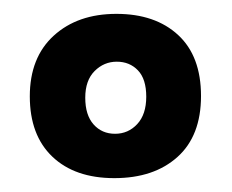

<svg xmlns="http://www.w3.org/2000/svg" viewBox="-20 -707 334 277"><path d="M270 -568.5Q270 -511 236 -480.5Q202 -450 145 -450Q88 -450 55.5 -481Q23 -512 23 -568Q23 -624 57.5 -655.5Q92 -687 148 -687Q204 -687 237 -656.5Q270 -626 270 -568.5ZM103 -566Q103 -541 115 -527.5Q127 -514 146 -514Q165 -514 178 -528Q191 -542 191 -567.5Q191 -593 179 -605.5Q167 -618 148.5 -618Q130 -618 116.5 -604.5Q103 -591 103 -566Z"/></svg>

Font: Chela One
Style: Regular
Weight: 400
Designer: Miguel Hernandez
Foundry: LatinoType
Version: Version 1.001